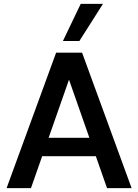

<svg xmlns="http://www.w3.org/2000/svg" viewBox="-20 -972 714 992"><path d="M14 0 270 -700H404L660 0H533L311 -633H362L140 0ZM132 -165 165 -260H509L542 -165ZM305 -760 397 -952H512L390 -760Z"/></svg>

Font: Host Grotesk Light SemiBold
Style: Regular
Weight: 600
Version: Version 1.003